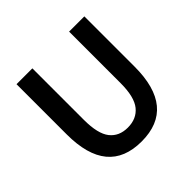

<svg xmlns="http://www.w3.org/2000/svg" viewBox="-168 -816 991 991"><g transform="rotate(-45 327.5 -321.0)"><path d="M328.1 12.2Q80.1 12.2 80.1 -287.1V-653.8H195.8V-277.8Q195.8 -176.3 230.2 -132.6Q264.6 -88.9 328.1 -88.9Q392.6 -88.9 428.2 -132.8Q463.9 -176.8 463.9 -277.8V-653.8H575.2V-287.1Q575.2 12.2 328.1 12.2Z"/></g></svg>

Font: Toshiba Sans Medium
Style: Regular
Weight: 500
Designer: Paul D. Hunt
Foundry: Toshiba Corporation
Version: Version 2.020;PS 2.0;hotconv 1.0.86;makeotf.lib2.5.63406